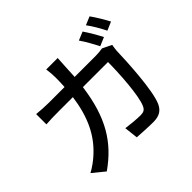

<svg xmlns="http://www.w3.org/2000/svg" viewBox="-193 -1086 1385 1385"><g transform="rotate(-45 500.0 -393.5)"><path d="M760 -791 695 -764C722 -726 755 -666 775 -626L841 -654C821 -693 785 -755 760 -791ZM873 -833 809 -806C837 -769 870 -712 891 -669L956 -697C937 -734 900 -796 873 -833ZM498 -783H381C385 -759 388 -718 388 -696C388 -662 387 -630 385 -600H224C185 -600 140 -603 102 -607V-502C140 -505 187 -506 224 -506H376C351 -325 290 -204 193 -113C158 -79 114 -48 78 -29L170 46C342 -75 441 -228 478 -506H734C734 -398 721 -172 687 -102C676 -77 660 -68 630 -68C589 -68 536 -73 485 -80L497 25C548 28 606 32 660 32C721 32 755 10 776 -36C820 -134 833 -420 836 -521C837 -534 840 -555 843 -572L773 -606C753 -603 730 -600 704 -600H488C490 -631 492 -664 493 -698C494 -722 496 -759 498 -783Z"/></g></svg>

Font: Noto Sans HK Medium
Style: Regular
Weight: 500
Designer: Ryoko NISHIZUKA 西塚涼子 (kana, bopomofo & ideographs); Paul D. Hunt (Latin, Greek & Cyrillic); Sandoll Communications 산돌커뮤니
Foundry: Adobe
Version: Version 2.002;hotconv 1.0.116;makeotfexe 2.5.65601